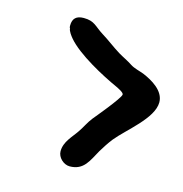

<svg xmlns="http://www.w3.org/2000/svg" viewBox="-78 -680 581 610"><g transform="rotate(15 213.0 -374.5)"><path d="M89 -574C89 -571 89 -569 90 -566L91 -565C91 -556 102 -542 107 -536C143 -493 232 -446 281 -424C287 -421 307 -412 307 -405C307 -393 238 -311 234 -306C222 -291 214 -273 203 -257C187 -233 163 -212 163 -180C163 -160 183 -141 203 -141C250 -141 262 -177 282 -212C291 -227 302 -244 313 -258C346 -299 426 -358 426 -411C426 -449 384 -473 353 -486C340 -491 321 -495 309 -503C294 -513 278 -520 263 -529C240 -543 219 -560 196 -574C167 -592 161 -608 125 -608C101 -608 89 -597 89 -574Z"/></g></svg>

Font: ChillLongCangKaiShu Bold
Style: Regular
Weight: 700
Version: Version 3.500;Glyphs 3.1.1 (3135)